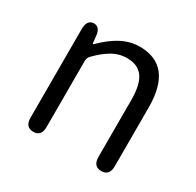

<svg xmlns="http://www.w3.org/2000/svg" viewBox="-125 -695 856 837"><g transform="rotate(30 302.5 -277.0)"><path d="M136 0Q95 0 95 -48V-493Q95 -540 128 -542Q161 -543 165 -496L168 -467Q169 -461 170.5 -461Q172 -461 182 -471Q217 -505 255 -527Q303 -554 354 -554Q519 -554 519 -343V-48Q519 0 478 0Q437 0 437 -48V-333Q437 -411 411.5 -447Q386 -483 330 -483Q289 -483 253 -461Q221 -442 186 -406Q176 -395 176 -380V-48Q176 0 136 0Z"/></g></svg>

Font: Resource Han Rounded KR Normal
Style: Regular
Weight: 350
Designer: Cyano Hao (round all glyphs); Ryoko NISHIZUKA 西塚涼子 (kana, bopomofo & ideographs); Paul D. Hunt (Latin, Greek & Cyrillic)
Foundry: Cyano Hao
Version: 0.990